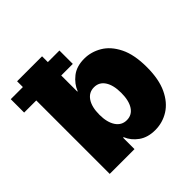

<svg xmlns="http://www.w3.org/2000/svg" viewBox="-234 -893 1066 1066"><g transform="rotate(-45 298.5 -360.0)"><path d="M46.9 0V-727.3H242.9V-450.3H245.7Q261.7 -491.8 300.1 -522.2Q338.4 -552.6 399.1 -552.6Q453.1 -552.6 502 -523.8Q550.8 -495 581.5 -433.2Q612.2 -371.4 612.2 -272.7Q612.2 -178.3 582.9 -116.1Q553.6 -54 504.8 -23.4Q456 7.1 397.7 7.1Q340.2 7.1 301.5 -20.4Q262.8 -47.9 245.7 -89.5H241.5V0ZM238.6 -272.7Q238.6 -213.1 261.7 -178.3Q284.8 -143.5 325.3 -143.5Q365.8 -143.5 388.1 -177.7Q410.5 -212 410.5 -272.7Q410.5 -333.5 388.1 -367.7Q365.8 -402 325.3 -402Q284.8 -402 261.7 -367.7Q238.6 -333.5 238.6 -272.7ZM-48.3 -576.7V-681.8H333.8V-576.7Z"/></g></svg>

Font: Inter UI Black
Style: Regular
Weight: 900
Designer: Rasmus Andersson
Foundry: rsms
Version: 3.2;8d6f07862